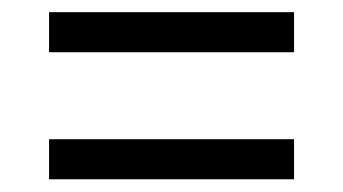

<svg xmlns="http://www.w3.org/2000/svg" viewBox="-20 -466 556 311"><path d="M59.5 -175.6V-240.5H456.3V-175.6ZM59.5 -381.4V-446.3H456.3V-381.4Z"/></svg>

Font: Anek Odia Medium
Style: Regular
Weight: 500
Designer: Yesha Goshar & Mahesh Sahu (Odia), Yesha Goshar (Latin)
Foundry: Ek Type
Version: Version 1.003